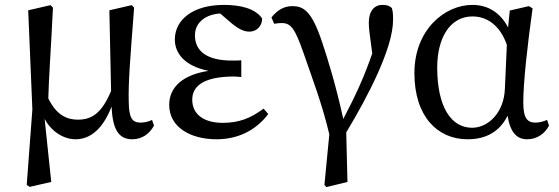

<svg xmlns="http://www.w3.org/2000/svg" viewBox="-20 -554 2278 783"><path d="M600 -65C586 -58 569 -54 554 -54C519 -54 506 -72 505 -139C503 -216 510 -302 527 -523L517 -533L426 -512L433 -183C394 -90 353 -66 297 -66C254 -66 210 -84 177 -153C179 -239 187 -337 196 -523L186 -533L95 -512L112 -108L89 200L101 208L189 188L162 -69C191 -15 242 14 288 14C350 14 400 -30 435 -119C439 -33 460 14 519 14C561 14 591 -10 608 -42Z M1055 -111C1001 -71 954 -53 888 -53C810 -53 764 -89 764 -147C764 -196 799 -242 936 -242C941 -242 951 -241 964 -240V-308C954 -307 936 -307 926 -307C823 -307 775 -346 775 -410C775 -466 824 -496 878 -499L921 -462C952 -436 974 -425 997 -425C1029 -425 1050 -451 1049 -479C1020 -520 960 -534 893 -534C766 -534 693 -473 693 -393C693 -336 734 -284 831 -265C729 -250 670 -201 670 -126C670 -36 756 14 863 14C962 14 1031 -32 1074 -89Z M1098 -457C1108 -459 1120 -460 1129 -460C1167 -460 1183 -436 1216 -343C1251 -241 1294 -130 1323 -6L1303 200L1311 209L1397 188L1392 -14C1483 -165 1583 -359 1583 -473C1583 -497 1582 -508 1578 -521C1570 -529 1561 -534 1540 -534C1506 -534 1484 -509 1484 -461C1484 -439 1488 -411 1498 -336C1466 -243 1433 -170 1380 -69C1348 -213 1317 -312 1294 -381C1251 -511 1217 -529 1172 -529C1135 -529 1109 -510 1087 -483Z M2039 -193C2036 -97 1973 -33 1905 -33C1821 -33 1763 -116 1763 -279C1763 -396 1813 -487 1907 -487C1969 -487 2021 -447 2047 -371ZM2211 -65C2195 -58 2179 -54 2164 -54C2131 -54 2114 -71 2114 -136C2114 -217 2131 -371 2152 -520L2137 -529L2059 -511L2052 -442C2020 -503 1970 -534 1906 -534C1794 -534 1670 -433 1670 -256C1670 -78 1765 14 1887 14C1961 14 2017 -16 2050 -82C2061 -12 2089 14 2130 14C2171 14 2203 -10 2219 -42Z"/></svg>

Font: Noto Serif CJK JP Medium
Style: Regular
Weight: 500
Designer: Ryoko NISHIZUKA 西塚涼子 (kana & ideographs); Frank Grießhammer (Latin, Greek & Cyrillic); Wenlong ZHANG 张文龙 (bopomofo); San
Foundry: Adobe Systems Incorporated
Version: Version 1.000;PS 1;hotconv 16.6.53;makeotf.lib2.5.65590